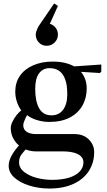

<svg xmlns="http://www.w3.org/2000/svg" viewBox="-20 -870 618 1107"><path d="M265 217Q203 217 149 200Q95 183 62.5 153.5Q30 124 30 86Q30 56 49.5 22.5Q69 -11 98 -40V-25Q73 -42 57.5 -70Q42 -98 42 -131Q42 -147 51.5 -167.5Q61 -188 76 -207Q91 -226 107 -236L110 -224Q90 -248 79 -278.5Q68 -309 68 -342Q68 -394 95 -433Q122 -472 171.5 -493.5Q221 -515 284 -515Q325 -515 358 -506.5Q391 -498 415 -483L390 -486L564 -498V-457L556 -449L428 -457L440 -463Q459 -444 469.5 -417.5Q480 -391 480 -361Q480 -305 455 -261Q430 -217 382 -192Q334 -167 264 -167Q227 -167 190.5 -178.5Q154 -190 132 -210L139 -211Q135 -205 129 -193Q123 -181 118.5 -168.5Q114 -156 114 -149Q114 -123 134 -110Q154 -97 187 -97H409Q461 -97 492 -66Q523 -35 523 7Q523 68 492.5 115.5Q462 163 404 190Q346 217 265 217ZM281 167Q337 167 377.5 154.5Q418 142 439.5 119Q461 96 461 66Q461 45 446.5 31Q432 17 405.5 10Q379 3 343 3H187Q168 3 149.5 -1.5Q131 -6 117 -14L137 -18Q117 3 103.5 21Q90 39 90 66Q90 98 118 120.5Q146 143 189.5 155Q233 167 281 167ZM277 -205Q320 -205 344 -237.5Q368 -270 368 -328Q368 -401 342.5 -439Q317 -477 266 -477Q227 -477 205 -447Q183 -417 183 -358Q183 -285 206 -245Q229 -205 277 -205ZM249 -606Q222 -606 204 -625Q186 -644 186 -671Q186 -680 191 -693.5Q196 -707 202 -718L292 -850L314 -836L254 -703V-735Q280 -733 297 -714.5Q314 -696 314 -671Q314 -644 295 -625Q276 -606 249 -606Z"/></svg>

Font: Wittgenstein Medium
Style: Regular
Weight: 500
Designer: Jörg Drees
Foundry: Jörg Drees
Version: Version 1.500